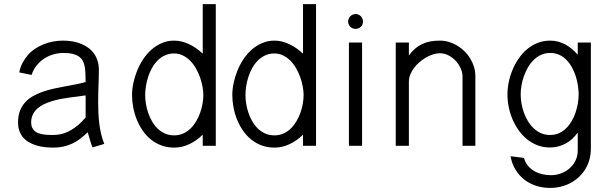

<svg xmlns="http://www.w3.org/2000/svg" viewBox="-20 -710 2975 935"><path d="M487.8 -9.3Q478.5 -32.2 472.7 -56.9Q466.8 -81.5 463.6 -107.4Q460.4 -133.3 459.2 -159.9Q458 -186.5 458 -212.9Q458 -233.4 458.5 -253.9Q459 -274.4 459.7 -294.4Q460.4 -314.5 460.9 -333.5Q461.4 -352.5 461.4 -370.1Q461.4 -393.6 455.3 -413.3Q449.2 -433.1 438 -449Q426.8 -464.8 410.9 -476.6Q395 -488.3 375.7 -496.3Q356.4 -504.4 334 -508.3Q311.5 -512.2 287.1 -512.2Q262.7 -512.2 238.8 -507.8Q214.8 -503.4 192.9 -494.6Q170.9 -485.8 151.4 -472.9Q131.8 -460 116.5 -442.6Q101.1 -425.3 89.8 -404.1Q78.6 -382.8 73.7 -357.4L133.8 -345.2Q142.1 -370.1 157.7 -390.1Q173.3 -410.2 193.8 -423.8Q214.4 -437.5 238.8 -444.8Q263.2 -452.1 289.6 -452.1Q316.4 -452.1 334.7 -447.5Q353 -442.9 364.7 -434.3Q376.5 -425.8 383.1 -413.6Q389.6 -401.4 392.6 -385.5Q395.5 -369.6 396 -350.8Q396.5 -332 397 -310.5Q374.5 -304.2 348.6 -299.1Q322.8 -293.9 295.4 -289.1Q268.1 -284.2 240.7 -278.1Q213.4 -272 188 -263.2Q162.6 -254.4 140.6 -241.9Q118.7 -229.5 102.5 -211.7Q86.4 -193.8 77.1 -169.9Q67.9 -146 67.9 -113.8Q67.9 -89.4 75 -70.8Q82 -52.2 94.5 -38.6Q106.9 -24.9 123.5 -15.9Q140.1 -6.8 159.2 -1.2Q178.2 4.4 199 6.6Q219.7 8.8 240.2 8.8Q266.6 8.8 289.3 3.7Q312 -1.5 332.3 -11Q352.5 -20.5 370.8 -34.4Q389.2 -48.3 407.2 -65.9Q412.6 -47.4 418 -28.6Q423.3 -9.8 430.7 7.8ZM397 -137.7Q387.7 -127 377 -116.2Q366.2 -105.5 354.5 -96.2Q342.8 -86.9 329.8 -78.9Q316.9 -70.8 302.5 -64.9Q288.1 -59.1 272 -55.9Q255.9 -52.7 238.3 -52.7Q226.6 -52.7 214.1 -53.2Q201.7 -53.7 189.7 -55.7Q177.7 -57.6 167.2 -61.3Q156.7 -64.9 148.9 -71.8Q141.1 -78.6 136.5 -88.9Q131.8 -99.1 131.8 -113.8Q131.8 -135.7 139.9 -152.3Q147.9 -168.9 161.9 -181.4Q175.8 -193.8 194.3 -202.6Q212.9 -211.4 233.9 -217.8Q254.9 -224.1 277.3 -228.3Q299.8 -232.4 321.3 -235.4Q342.8 -238.3 362.3 -240.5Q381.8 -242.7 397 -245.6Z M1030.8 0V-689.9H967.3V-448.7Q952.6 -462.4 936.5 -473.9Q920.4 -485.4 902.8 -493.9Q885.3 -502.4 866.7 -507.3Q848.1 -512.2 828.1 -512.2Q795.9 -512.2 768.1 -500.2Q740.2 -488.3 717.5 -468.3Q694.8 -448.2 677.2 -421.6Q659.7 -395 647.7 -365.5Q635.7 -335.9 629.4 -305.4Q623 -274.9 623 -247.1Q623 -217.3 628.9 -186.5Q634.8 -155.8 646.2 -127.4Q657.7 -99.1 674.8 -74.2Q691.9 -49.3 714.8 -30.8Q737.8 -12.2 766.1 -1.7Q794.4 8.8 828.1 8.8Q848.6 8.8 867.4 4.2Q886.2 -0.5 903.6 -8.8Q920.9 -17.1 936.8 -28.6Q952.6 -40 967.3 -54.2V0ZM687 -247.1Q687 -267.6 690.7 -290.8Q694.3 -314 701.7 -336.4Q709 -358.9 720.5 -379.4Q731.9 -399.9 747.6 -415.5Q763.2 -431.2 783.4 -440.4Q803.7 -449.7 828.1 -449.7Q851.1 -449.7 870.6 -439.9Q890.1 -430.2 906 -414.3Q921.9 -398.4 933.8 -377.4Q945.8 -356.4 953.9 -334Q961.9 -311.5 966.1 -288.8Q970.2 -266.1 970.2 -247.1Q970.2 -227.1 966.3 -204.8Q962.4 -182.6 954.6 -160.6Q946.8 -138.7 935.1 -118.9Q923.3 -99.1 907.7 -84Q892.1 -68.8 872.1 -59.8Q852.1 -50.8 828.1 -50.8Q803.7 -50.8 783.7 -59.6Q763.7 -68.4 748 -83.5Q732.4 -98.6 720.9 -118.2Q709.5 -137.7 701.9 -159.7Q694.3 -181.6 690.7 -204.1Q687 -226.6 687 -247.1Z M1519 0V-689.9H1455.6V-448.7Q1440.9 -462.4 1424.8 -473.9Q1408.7 -485.4 1391.1 -493.9Q1373.5 -502.4 1355 -507.3Q1336.4 -512.2 1316.4 -512.2Q1284.2 -512.2 1256.3 -500.2Q1228.5 -488.3 1205.8 -468.3Q1183.1 -448.2 1165.5 -421.6Q1147.9 -395 1136 -365.5Q1124 -335.9 1117.7 -305.4Q1111.3 -274.9 1111.3 -247.1Q1111.3 -217.3 1117.2 -186.5Q1123 -155.8 1134.5 -127.4Q1146 -99.1 1163.1 -74.2Q1180.2 -49.3 1203.1 -30.8Q1226.1 -12.2 1254.4 -1.7Q1282.7 8.8 1316.4 8.8Q1336.9 8.8 1355.7 4.2Q1374.5 -0.5 1391.8 -8.8Q1409.2 -17.1 1425 -28.6Q1440.9 -40 1455.6 -54.2V0ZM1175.3 -247.1Q1175.3 -267.6 1179 -290.8Q1182.6 -314 1189.9 -336.4Q1197.3 -358.9 1208.7 -379.4Q1220.2 -399.9 1235.8 -415.5Q1251.5 -431.2 1271.7 -440.4Q1292 -449.7 1316.4 -449.7Q1339.4 -449.7 1358.9 -439.9Q1378.4 -430.2 1394.3 -414.3Q1410.2 -398.4 1422.1 -377.4Q1434.1 -356.4 1442.1 -334Q1450.2 -311.5 1454.3 -288.8Q1458.5 -266.1 1458.5 -247.1Q1458.5 -227.1 1454.6 -204.8Q1450.7 -182.6 1442.9 -160.6Q1435.1 -138.7 1423.3 -118.9Q1411.6 -99.1 1396 -84Q1380.4 -68.8 1360.4 -59.8Q1340.3 -50.8 1316.4 -50.8Q1292 -50.8 1272 -59.6Q1252 -68.4 1236.3 -83.5Q1220.7 -98.6 1209.2 -118.2Q1197.8 -137.7 1190.2 -159.7Q1182.6 -181.6 1179 -204.1Q1175.3 -226.6 1175.3 -247.1Z M1743.2 -502.9H1679.2V0H1743.2ZM1747.6 -605Q1747.6 -612.3 1744.9 -619.1Q1742.2 -626 1737.3 -630.9Q1732.4 -635.7 1725.8 -638.7Q1719.2 -641.6 1711.4 -641.6Q1704.1 -641.6 1697.5 -638.7Q1690.9 -635.7 1686 -630.9Q1681.2 -626 1678.2 -619.1Q1675.3 -612.3 1675.3 -605Q1675.3 -597.7 1678.2 -591.1Q1681.2 -584.5 1686 -579.6Q1690.9 -574.7 1697.5 -572Q1704.1 -569.3 1711.4 -569.3Q1719.2 -569.3 1725.8 -572Q1732.4 -574.7 1737.3 -579.6Q1742.2 -584.5 1744.9 -591.1Q1747.6 -597.7 1747.6 -605Z M1907.2 -502.9V0H1971.2V-313Q1971.2 -330.1 1978 -346.9Q1984.9 -363.8 1996.3 -379.2Q2007.8 -394.5 2022.9 -407.5Q2038.1 -420.4 2054.9 -430.2Q2071.8 -439.9 2089.1 -445.3Q2106.4 -450.7 2122.1 -450.7Q2143.6 -450.7 2163.3 -440.7Q2183.1 -430.7 2198.5 -414.6Q2213.9 -398.4 2223.1 -377.9Q2232.4 -357.4 2232.4 -336.4V0H2294.9V-339.8Q2294.9 -362.8 2288.3 -384.3Q2281.7 -405.8 2270 -425Q2258.3 -444.3 2242.2 -460.2Q2226.1 -476.1 2206.8 -487.8Q2187.5 -499.5 2166 -505.9Q2144.5 -512.2 2122.1 -512.2Q2096.7 -512.2 2075.7 -508.3Q2054.7 -504.4 2036.4 -495.8Q2018.1 -487.3 2002 -473.6Q1985.8 -460 1971.2 -439.9V-502.9Z M2857.4 -502.9H2793.5V-443.8Q2779.8 -459 2765.1 -471.4Q2750.5 -483.9 2733.9 -492.9Q2717.3 -502 2699 -507.1Q2680.7 -512.2 2659.2 -512.2Q2626.5 -512.2 2598.1 -501Q2569.8 -489.7 2546.9 -470.5Q2523.9 -451.2 2506.1 -425.3Q2488.3 -399.4 2476.1 -370.4Q2463.9 -341.3 2457.5 -310.3Q2451.2 -279.3 2451.2 -250Q2451.2 -220.2 2457.3 -189.5Q2463.4 -158.7 2475.6 -129.9Q2487.8 -101.1 2505.6 -75.9Q2523.4 -50.8 2546.4 -32Q2569.3 -13.2 2597.7 -2.4Q2626 8.3 2659.2 8.3Q2679.7 8.3 2698.7 3.2Q2717.8 -2 2735.1 -11.2Q2752.4 -20.5 2767.1 -34.2Q2781.7 -47.9 2793.5 -64.5V22Q2793.5 49.3 2782.7 71.5Q2772 93.8 2753.9 109.6Q2735.8 125.5 2712.2 134.3Q2688.5 143.1 2662.6 143.1Q2641.6 143.1 2620.6 138.2Q2599.6 133.3 2581.8 123Q2564 112.8 2550.8 96.9Q2537.6 81.1 2531.7 59.1L2466.3 50.8Q2472.7 86.9 2490 115.5Q2507.3 144 2532.7 164.1Q2558.1 184.1 2590.3 194.6Q2622.6 205.1 2658.2 205.1Q2686.5 205.1 2712.2 198.7Q2737.8 192.4 2759.8 180.4Q2781.7 168.5 2799.8 151.4Q2817.9 134.3 2830.8 113Q2843.8 91.8 2850.6 66.4Q2857.4 41 2857.4 12.7ZM2797.9 -250Q2797.9 -230 2794.2 -207.5Q2790.5 -185.1 2783.2 -163.1Q2775.9 -141.1 2764.6 -121.3Q2753.4 -101.6 2738 -86.2Q2722.7 -70.8 2702.9 -61.8Q2683.1 -52.7 2659.2 -52.7Q2634.8 -52.7 2614.7 -61.5Q2594.7 -70.3 2578.9 -85.2Q2563 -100.1 2551 -119.9Q2539.1 -139.6 2531.2 -161.6Q2523.4 -183.6 2519.5 -206.3Q2515.6 -229 2515.6 -250Q2515.6 -270.5 2519.5 -293.5Q2523.4 -316.4 2531.2 -338.9Q2539.1 -361.3 2551 -381.8Q2563 -402.3 2578.9 -418Q2594.7 -433.6 2614.7 -442.9Q2634.8 -452.1 2659.2 -452.1Q2684.1 -452.1 2703.9 -442.9Q2723.6 -433.6 2739 -417.7Q2754.4 -401.9 2765.6 -381.3Q2776.9 -360.8 2783.9 -338.4Q2791 -315.9 2794.4 -293Q2797.9 -270 2797.9 -250Z"/></svg>

Font: Saysettha
Style: Regular
Weight: 400
Designer: John M. Durdin
Foundry: Lao Script for Windows
Version: Version 2.201